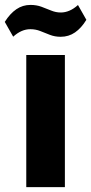

<svg xmlns="http://www.w3.org/2000/svg" viewBox="-37 -765 374 785"><path d="M228.3 -540V0H70.4V-540ZM-17.5 -675.5Q4.1 -709.7 30 -727.3Q55.8 -744.9 87.5 -744.9Q112.1 -744.9 132.4 -737.4Q152.8 -729.9 172.1 -721.9Q191.4 -713.9 211.5 -713.9Q229.6 -713.9 247.1 -721.5Q264.7 -729 281.8 -744.5L316.1 -684Q295.6 -650.3 269.8 -632.5Q243.9 -614.6 211.2 -614.6Q187.1 -614.6 166.8 -622.6Q146.4 -630.6 127.6 -638.1Q108.8 -645.6 87.2 -645.6Q68.6 -645.6 51.3 -638Q34 -630.5 16.9 -615Z"/></svg>

Font: Pathway Extreme 8pt Thin
Style: Regular
Weight: 100
Designer: Eduardo Rodriguez Tunni
Foundry: Eduardo Rodriguez Tunni
Version: Version 1.000